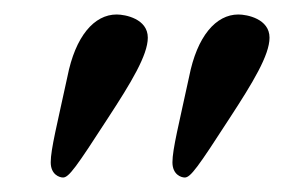

<svg xmlns="http://www.w3.org/2000/svg" viewBox="-20 -582 425 265"><path d="M141 -562C110 -562 84 -532 73 -476C59 -411 50 -376 50 -358C50 -341 62 -337 67 -337C75 -337 85 -351 129 -419C161 -468 184 -506 184 -530C184 -556 153 -562 141 -562ZM309 -562C278 -562 252 -532 241 -476C227 -411 218 -376 218 -358C218 -341 230 -337 235 -337C243 -337 253 -351 297 -419C329 -468 352 -506 352 -530C352 -556 321 -562 309 -562Z"/></svg>

Font: Libertinus Math
Style: Regular
Weight: 400
Designer: Philipp H. Poll, Khaled Hosny
Foundry: Caleb Maclennan
Version: Version 7.050;RELEASE